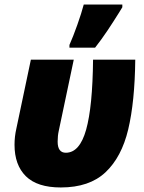

<svg xmlns="http://www.w3.org/2000/svg" viewBox="-20 -816 634 846"><path d="M44 -178Q44 -214 52 -249L116 -553H305L239 -240Q234 -218 234 -192Q234 -143 270 -143Q331 -143 359.5 -244.5Q388 -346 390 -553H576Q574 -368 545 -246Q516 -124 445 -57Q374 10 248 10Q144 10 94 -39.5Q44 -89 44 -178ZM286 -618Q302 -654 320.5 -706Q339 -758 349 -796H519V-784L503 -758Q480 -721 454 -682Q428 -643 399 -606H286Z"/></svg>

Font: Noto Sans Display Black
Style: Italic
Weight: 900
Italic angle: -12°
Designer: Monotype Design team
Foundry: Monotype Imaging Inc.
Version: Version 1.000